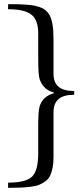

<svg xmlns="http://www.w3.org/2000/svg" viewBox="-20 -749 394 925"><path d="M19 155.8V130.9Q104 130.9 134 102.3Q164.1 73.7 164.1 -9.8V-143.6Q164.1 -210.9 170.4 -234.4Q183.6 -283.7 239.3 -299.8V-303.2Q188 -316.9 170.9 -367.7Q164.1 -386.7 164.1 -470.7V-588.4Q164.1 -653.8 130.4 -679.2Q96.7 -704.6 18.6 -704.6L19.5 -729Q48.3 -729 68.6 -728.5Q88.9 -728 109.9 -726.3Q130.9 -724.6 144.5 -721.9Q158.2 -719.2 172.4 -714.4Q186.5 -709.5 195.1 -702.9Q203.6 -696.3 211.7 -686.5Q219.7 -676.8 224.1 -664.8Q228.5 -652.8 231.9 -636.5Q235.4 -620.1 236.6 -601.3Q237.8 -582.5 237.8 -558.1V-393.6Q237.8 -351.1 262.5 -330.8Q287.1 -310.5 337.4 -310.5V-292.5Q286.6 -292.5 262.2 -271.7Q237.8 -251 237.8 -207.5V7.3Q237.8 37.1 233.4 59.3Q229 81.5 221.4 97.4Q213.9 113.3 199.2 124Q184.6 134.8 169.4 141.1Q154.3 147.5 128.7 150.6Q103 153.8 79.6 154.8Q56.2 155.8 19 155.8Z"/></svg>

Font: Elstob 18pt Medium
Style: Regular
Weight: 500
Designer: Peter S. Baker
Version: Version 1.015